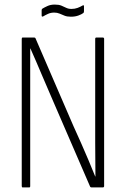

<svg xmlns="http://www.w3.org/2000/svg" viewBox="-20 -819 549 839"><path d="M79 0Q75 0 75 -6V-649Q75 -655 79 -655H129Q134 -655 135 -652L301 -268Q318 -231 334.5 -193.5Q351 -156 366.5 -119.5Q382 -83 396 -48H397Q397 -84 396.5 -121.5Q396 -159 396 -196Q396 -233 396 -268V-649Q396 -655 401 -655H429Q435 -655 435 -649V-6Q435 0 429 0H380Q376 0 374 -3L213 -375Q187 -434 162.5 -492.5Q138 -551 113 -607H112Q112 -569 112 -529.5Q112 -490 112 -450.5Q112 -411 112 -373V-6Q112 0 108 0ZM290 -746Q273 -746 262 -750.5Q251 -755 240.5 -759.5Q230 -764 217 -764Q202 -764 190 -758.5Q178 -753 168 -747Q165 -746 163.5 -747Q162 -748 162 -751V-774Q162 -779 165 -781Q173 -786 187 -792.5Q201 -799 219 -799Q237 -799 248 -794.5Q259 -790 269 -785Q279 -780 292 -780Q307 -780 319 -784.5Q331 -789 341 -795Q347 -798 347 -792V-770Q347 -764 344 -762Q336 -756 322 -751Q308 -746 290 -746Z"/></svg>

Font: Sofia Sans Condensed ExtraLight
Style: Regular
Weight: 250
Version: Version 4.100